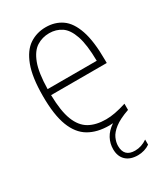

<svg xmlns="http://www.w3.org/2000/svg" viewBox="-186 -631 796 914"><g transform="rotate(-30 212.0 -174.0)"><path d="M296 200Q254 200 230.5 177.8Q207 155.5 207 116Q207 85 221.5 57.5Q236 30 268.5 8Q256.5 9 248 9Q182 9 136.5 -17.8Q91 -44.5 67.5 -105.5Q44 -166.5 44 -270Q44 -373.5 67 -434.5Q90 -495.5 129.5 -521.8Q169 -548 219 -548Q269.5 -548 307 -522Q344.5 -496 365.2 -435.2Q386 -374.5 386 -270V-255H80Q81.5 -167 101 -116.8Q120.5 -66.5 157.8 -45.2Q195 -24 250 -24Q273.5 -24 300.2 -29Q327 -34 362 -45V-11Q309 7.5 281.8 28.8Q254.5 50 244.8 72Q235 94 235 114Q235 174 295 174Q330.5 174 362 152V180Q348.5 189.5 331 194.8Q313.5 200 296 200ZM219 -515Q181 -515 150 -495.5Q119 -476 100.2 -426.5Q81.5 -377 80 -288H350Q349 -377 332 -426.5Q315 -476 285.8 -495.5Q256.5 -515 219 -515Z"/></g></svg>

Font: Encode Sans Condensed Condensed Thin
Style: Regular
Weight: 100
Width: 3
Designer: Multiple Designers
Foundry: Impallari Type
Version: Version 3.000; ttfautohint (v1.8.3) -l 8 -r 50 -G 200 -x 14 